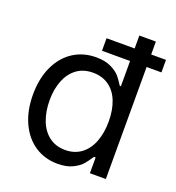

<svg xmlns="http://www.w3.org/2000/svg" viewBox="-131 -812 852 928"><g transform="rotate(20 295.5 -348.0)"><path d="M42 -263.7Q42 -346.2 70.8 -408.2Q99.6 -470.2 150.9 -503.7Q202.1 -537.1 268.6 -537.1Q315.4 -537.1 346.2 -521.7Q377 -506.3 391.6 -489Q406.2 -471.7 421.9 -446.3H427.7V-576.2H283.2V-640.6H427.7V-707H512.7V-640.6H588.9V-576.2H512.7V0H430.7V-81.1H421.9Q405.3 -55.2 390.4 -37.6Q375.5 -20 344.7 -4.6Q314 10.7 267.6 10.7Q201.7 10.7 150.6 -22.9Q99.6 -56.6 70.8 -118.9Q42 -181.2 42 -263.7ZM430.7 -265.6Q430.7 -324.7 413.3 -368.9Q396 -413.1 361.8 -437.5Q327.6 -461.9 279.3 -461.9Q230 -461.9 195.8 -436.3Q161.6 -410.6 144.3 -366.2Q127 -321.8 127 -265.6Q127 -208 144.3 -162.4Q161.6 -116.7 196 -90.6Q230.5 -64.5 279.3 -64.5Q326.7 -64.5 360.8 -89.6Q395 -114.7 412.8 -160.4Q430.7 -206.1 430.7 -265.6Z"/></g></svg>

Font: Pretendard
Style: Regular
Weight: 400
Designer: Base glyphs from Inter by Rasmus Andersson; Hangeul glyphs from Noto Sans CJK(Source Han Sans) by Jang Soo-young and Kan
Foundry: Kil Hyung-jin
Version: Version 1.309